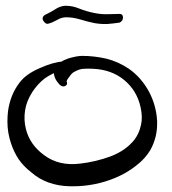

<svg xmlns="http://www.w3.org/2000/svg" viewBox="-20 -655 601 670"><path d="M200.2 -440.4Q222.7 -438.5 212.9 -425.8Q203.1 -414.1 194.3 -410.2Q162.1 -399.4 136.7 -381.8Q112.3 -363.3 92.8 -334Q72.3 -301.8 67.4 -269.5Q62.5 -236.3 70.3 -205.1Q84 -149.4 135.7 -112.3Q186.5 -75.2 258.8 -84Q312.5 -89.8 366.2 -109.4Q419.9 -129.9 450.2 -168.9Q465.8 -190.4 471.7 -217.8Q478.5 -245.1 470.7 -280.3Q458 -338.9 413.1 -376Q369.1 -412.1 304.7 -415Q288.1 -416 273.4 -415Q258.8 -415 241.2 -405.3Q231.4 -401.4 221.7 -386.7Q210.9 -373 212.9 -370.1Q215.8 -362.3 211.9 -358.4Q208 -353.5 201.2 -353.5Q193.4 -353.5 186.5 -361.3Q178.7 -370.1 174.8 -377Q168 -390.6 168 -401.4Q168.9 -412.1 174.8 -420.9Q188.5 -441.4 218.8 -451.2Q249 -460 266.6 -460Q308.6 -460 351.6 -450.2Q393.6 -439.5 429.7 -415Q452.1 -399.4 469.7 -378.9Q488.3 -357.4 501 -333Q525.4 -286.1 528.3 -232.4Q528.3 -227.5 528.3 -222.7Q528.3 -174.8 504.9 -131.8Q486.3 -100.6 454.1 -76.2Q421.9 -50.8 381.8 -34.2Q311.5 -4.9 233.4 -4.9Q228.5 -4.9 224.6 -4.9Q141.6 -6.8 87.9 -54.7Q62.5 -74.2 44.9 -99.6Q28.3 -125 18.6 -154.3Q5.9 -191.4 5.9 -230.5Q5.9 -248 7.8 -265.6Q15.6 -324.2 47.9 -366.2Q70.3 -396.5 118.2 -417Q166 -438.5 200.2 -440.4ZM310.5 -574.2Q286.1 -579.1 260.7 -586.9Q235.4 -594.7 210.9 -594.7Q194.3 -594.7 178.7 -585Q163.1 -576.2 148.4 -572.3Q139.6 -569.3 130.9 -583Q123 -597.7 143.6 -606.4Q156.2 -612.3 171.9 -622.1Q187.5 -632.8 205.1 -634.8Q208 -634.8 210.9 -634.8Q233.4 -634.8 256.8 -625Q284.2 -614.3 310.5 -609.4Q335 -604.5 357.4 -605.5Q378.9 -606.4 397.5 -606.4Q409.2 -606.4 409.2 -593.8Q409.2 -582 397.5 -576.2Q377.9 -573.2 355.5 -571.3Q334 -570.3 310.5 -574.2Z"/></svg>

Font: Mrs Husband
Style: Regular
Weight: 400
Version: Version 1.0